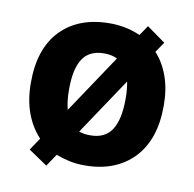

<svg xmlns="http://www.w3.org/2000/svg" viewBox="-71 -643 762 753"><g transform="rotate(10 309.5 -267.0)"><path d="M574 -274Q574 -138 502.5 -64Q431 10 308 10Q277 10 248.5 4Q220 -2 194 -12L161 37L86 -14L119 -63Q84 -100 64.5 -152.5Q45 -205 45 -274Q45 -410 116 -483Q187 -556 311 -556Q376 -556 432 -531L459 -571L533 -518L505 -477Q538 -441 556 -390Q574 -339 574 -274ZM197 -274Q197 -226 206 -193L361 -425Q339 -436 309 -436Q250 -436 223.5 -395.5Q197 -355 197 -274ZM422 -274Q422 -313 416 -343L265 -117Q283 -110 310 -110Q369 -110 395.5 -151.5Q422 -193 422 -274Z"/></g></svg>

Font: Noto Sans Myanmar
Style: Bold
Weight: 700
Designer: Monotype Design Team
Foundry: Monotype Imaging Inc.
Version: Version 2.107; ttfautohint (v1.8.4.7-5d5b)